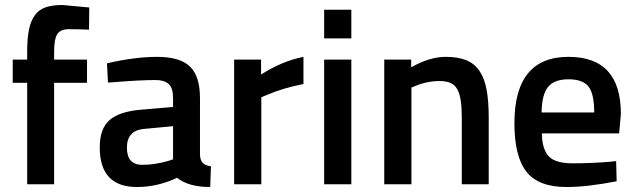

<svg xmlns="http://www.w3.org/2000/svg" viewBox="-20 -739 2549 770"><path d="M329 -407H197V0H89V-407H31V-500H89V-532Q89 -586 96.5 -621.5Q104 -657 120.5 -679Q137 -701 164 -710Q191 -719 230 -719L338 -709L337 -620Q312 -621 292 -621.5Q272 -622 256 -622Q223 -622 210 -602.5Q197 -583 197 -531V-500H329Z M782 -346V-118Q783 -96 793.5 -85.5Q804 -75 826 -72L823 11Q736 11 690 -26Q612 11 529 11Q380 11 380 -148Q380 -224 420 -258Q460 -292 545 -299L674 -310V-346Q674 -386 656.5 -402Q639 -418 605 -418Q573 -418 533 -416Q493 -414 445 -410L413 -408L409 -485Q521 -511 610 -511Q702 -511 742 -472Q782 -433 782 -346ZM674 -233 558 -222Q489 -216 489 -147Q489 -78 550 -78Q602 -78 656 -94L674 -100Z M1028 0H919V-500H1027V-440Q1111 -494 1197 -511V-402Q1114 -386 1050 -358L1028 -349Z M1389 0V-500H1280V0ZM1389 -585V-700H1280V-585Z M1630 -388V0H1521V-500H1629V-469Q1703 -511 1767 -511Q1817 -511 1850 -497.5Q1883 -484 1903 -454.5Q1923 -425 1931.5 -379Q1940 -333 1940 -268V0H1832V-265Q1832 -306 1828 -334Q1824 -362 1814.5 -380Q1805 -398 1787.5 -406Q1770 -414 1743 -414Q1693 -414 1645 -394Z M2423 -90 2451 -93 2453 -12Q2396 -1 2346 5Q2296 11 2251 11Q2140 11 2091.5 -50Q2043 -111 2043 -245Q2043 -511 2260 -511Q2470 -511 2470 -282L2463 -204H2153Q2154 -142 2180 -113Q2206 -84 2277 -84Q2348 -84 2423 -90ZM2152 -288H2363Q2363 -363 2340 -392Q2317 -421 2260 -421Q2203 -421 2178 -390.5Q2153 -360 2152 -288Z"/></svg>

Font: Sunflower Medium
Style: Regular
Weight: 500
Designer: JIKJI
Foundry: JIKJI
Version: Version 1.00